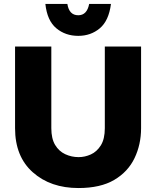

<svg xmlns="http://www.w3.org/2000/svg" viewBox="-20 -936 789 969"><path d="M376 13Q235 13 145.5 -66.5Q56 -146 56 -289V-701H239V-289Q239 -236.5 258.2 -204.5Q277.5 -172.5 309.2 -157.8Q341 -143 377 -143Q408 -143 438.2 -156.5Q468.5 -170 488.8 -202.2Q509 -234.5 509 -289V-701H692V-289Q692 -207 659 -138Q626 -69 556.5 -28Q487 13 376 13ZM375 -755Q310 -755 264 -793.5Q218 -832 209 -916H320Q329 -859 375 -859Q419 -859 430 -916H540Q529 -831 483.5 -793Q438 -755 375 -755Z"/></svg>

Font: Argentum Novus
Style: Bold
Weight: 700
Designer: Julieta Ulanovsky (font) & Cristiano Sobral (main changes)
Foundry: Julieta Ulanovsky (font) & Cristiano Sobral (main changes)
Version: Version 3.00;November 27, 2020;FontCreator 13.0.0.2655 64-bi